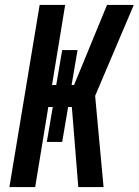

<svg xmlns="http://www.w3.org/2000/svg" viewBox="-20 -755 560 775"><path d="M18 0 140 -735H243L190 -412H207L231 -553H293L269 -412H279L412 -735H520L364 -368L398 0H296L270 -323H255L231 -182H169L193 -323H175L122 0Z"/></svg>

Font: Iosevka SS04 Oblique
Style: Bold
Weight: 700
Italic angle: -9°
Monospace: yes
Designer: Belleve Invis
Foundry: Belleve Invis
Version: Version 19.0.0; ttfautohint (v1.8.4)